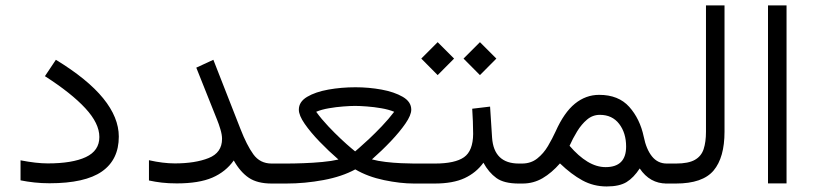

<svg xmlns="http://www.w3.org/2000/svg" viewBox="-20 -672 2979 703"><path d="M55.2 -85Q113.3 -73.7 154.8 -73.7Q245.1 -73.7 294.4 -96.9Q343.8 -120.1 343.8 -170.4Q343.8 -220.2 292.5 -275.6Q241.2 -331.1 144.5 -393.1L184.6 -453.1Q300.8 -382.3 357.9 -312Q415 -241.7 415 -171.9Q415 -87.4 353.3 -44.2Q291.5 -1 161.1 -1Q132.8 -1 106 -3.9Q79.1 -6.8 55.2 -11.7Z M525.4 -85.4Q577.1 -73.7 620.1 -73.7Q694.8 -73.7 743.9 -93.3Q793 -112.8 793 -163.6Q793 -178.7 786.9 -199Q780.8 -219.2 774.9 -233.4L698.7 -424.3L761.2 -453.1L859.9 -201.2Q883.3 -140.6 907.7 -106.9Q932.1 -73.2 974.6 -73.2H995.1V0H974.6Q922.4 0 891.1 -21Q859.9 -42 835.9 -84.5Q806.6 -43 757.6 -21.7Q708.5 -0.5 627.4 -0.5Q596.7 -0.5 572 -3.4Q547.4 -6.3 525.4 -11.2Z M1341.8 -88.4Q1363.3 -82.5 1391.8 -79.1Q1420.4 -75.7 1448.5 -74.5Q1476.6 -73.2 1495.6 -73.2H1518.1V0H1495.6Q1445.8 0 1386.2 -12.5Q1326.7 -24.9 1280.8 -51.8Q1232.4 -25.4 1164.3 -12.7Q1096.2 0 1027.8 0H975.6V-73.2H1029.3Q1056.6 -73.2 1091.3 -74.5Q1126 -75.7 1159.9 -78.9Q1193.8 -82 1219.2 -87.9Q1183.6 -118.7 1150.4 -153.1Q1117.2 -187.5 1095.7 -218.5Q1074.2 -249.5 1074.2 -270.5Q1074.2 -299.3 1104.5 -317.4Q1134.8 -335.4 1182.4 -344Q1230 -352.5 1281.7 -352.5Q1330.1 -352.5 1377 -344Q1423.8 -335.4 1454.8 -317.4Q1485.8 -299.3 1485.8 -270.5Q1485.8 -250.5 1464.8 -220Q1443.8 -189.5 1410.9 -154.8Q1377.9 -120.1 1341.8 -88.4ZM1280.3 -284.2Q1263.2 -284.2 1237.1 -282.2Q1210.9 -280.3 1184.1 -275.6Q1157.2 -271 1137.7 -262.7Q1157.2 -235.8 1181.6 -210Q1206.1 -184.1 1228.5 -163.1Q1251 -142.1 1265.6 -129.9Q1280.3 -117.7 1280.3 -117.7Q1280.3 -117.7 1294.7 -130.1Q1309.1 -142.6 1331.3 -163.3Q1353.5 -184.1 1378.2 -210Q1402.8 -235.8 1423.3 -262.7Q1403.3 -271 1376.5 -275.6Q1349.6 -280.3 1323.5 -282.2Q1297.4 -284.2 1280.3 -284.2Z M1892.6 0H1879.4Q1825.2 0 1797.4 -20.3Q1769.5 -40.5 1750 -76.2Q1723.6 -39.6 1681.2 -19.8Q1638.7 0 1571.3 0H1498.5V-73.2H1572.3Q1646 -73.2 1679 -96.4Q1711.9 -119.6 1712.4 -181.6Q1712.4 -204.1 1711.4 -228Q1710.4 -252 1709 -273.9L1774.4 -281.7L1781.7 -168.5Q1788.1 -73.2 1879.9 -73.2H1892.6ZM1677.2 -457.5 1737.3 -517.6 1797.4 -457.5 1737.3 -397ZM1522.5 -457.5 1582.5 -517.6 1642.6 -457.5 1582.5 -397Z M2030.3 -73.7Q2000 -39.1 1966.6 -19.5Q1933.1 0 1893.6 0H1873V-73.2H1891.1Q1923.8 -73.2 1947 -91.6Q1970.2 -109.9 1986.3 -137.2Q2002.4 -164.6 2014.2 -190.4Q2045.4 -260.3 2085.2 -292.5Q2125 -324.7 2173.8 -324.7Q2244.6 -324.7 2283.9 -280.8Q2323.2 -236.8 2336.9 -171.9Q2346.2 -125.5 2367.2 -99.4Q2388.2 -73.2 2421.4 -73.2H2435.1V0H2420.9Q2359.4 0 2322.3 -55.2Q2300.3 -21.5 2274.2 -5.4Q2248 10.7 2201.2 10.7Q2153.3 10.7 2112.5 -11.5Q2071.8 -33.7 2030.3 -73.7ZM2065.4 -138.2Q2098.1 -100.1 2131.1 -80.1Q2164.1 -60.1 2197.3 -60.1Q2272.5 -60.1 2272.5 -135.3Q2272.5 -185.1 2247.1 -218.3Q2221.7 -251.5 2176.3 -251.5Q2149.9 -251.5 2129.4 -234.1Q2108.9 -216.8 2093 -190.7Q2077.1 -164.6 2065.4 -138.2Z M2415.5 0V-73.2H2455.1Q2500.5 -73.2 2524.2 -86.7Q2547.9 -100.1 2556.4 -126.2Q2564.9 -152.3 2564.9 -189.5V-652.3H2632.8V-189.9Q2632.8 -95.2 2592.8 -47.6Q2552.7 0 2454.6 0Z M2792 -652.3H2859.9V-0.5H2792Z"/></svg>

Font: Vazir Light UI
Style: Light-UI
Weight: 300
Designer: Saber Rastikerdar
Foundry: Saber Rastikerdar
Version: Version 30.0.0